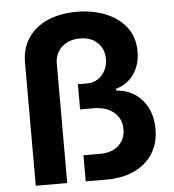

<svg xmlns="http://www.w3.org/2000/svg" viewBox="-53 -786 755 834"><g transform="rotate(-5 325.0 -368.5)"><path d="M69.3 0V-536.1Q69.3 -599.1 99.6 -644Q129.9 -689 184.1 -713.1Q238.3 -737.3 311.5 -737.3Q379.9 -737.3 436.5 -714.8Q493.2 -692.4 526.9 -649.2Q560.5 -606 560.5 -542.5Q560.5 -485.8 532.2 -444.8Q503.9 -403.8 453.6 -389.2V-381.3Q524.9 -376 566.9 -326.2Q608.9 -276.4 608.9 -200.2Q608.9 -138.2 579.8 -93Q550.8 -47.9 499.3 -23.9Q447.8 0 379.9 0H287.1V-113.8H360.8Q411.1 -113.8 440.7 -140.9Q470.2 -168 470.2 -211.9Q470.2 -257.3 437.3 -285.4Q404.3 -313.5 348.1 -313.5H290V-423.3H329.6Q357.4 -423.3 377.9 -437Q398.4 -450.7 409.7 -473.1Q420.9 -495.6 420.9 -522.5Q420.9 -564.5 393.1 -592.5Q365.2 -620.6 315.9 -620.6Q267.1 -620.6 236.8 -592.8Q206.5 -564.9 206.5 -519V0Z"/></g></svg>

Font: Inter Cardless
Style: Bold
Weight: 700
Designer: Rasmus Andersson
Foundry: rsms
Version: Version 4.001;git-9221beed3